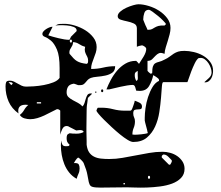

<svg xmlns="http://www.w3.org/2000/svg" viewBox="-20 -833 1040 902"><path d="M673 -500Q673 -499 678.5 -494Q684 -489 687 -487Q687 -486 690.5 -487.5Q694 -489 695 -489Q695 -511 698.5 -521Q702 -531 709 -535.5Q716 -540 727 -542.5Q738 -545 753 -553Q768 -560 777.5 -567.5Q787 -575 796.5 -581Q806 -587 817 -590.5Q828 -594 846 -594Q867 -594 890.5 -588.5Q914 -583 934 -571.5Q954 -560 967.5 -542Q981 -524 981 -500Q981 -492 979 -482.5Q977 -473 972.5 -465Q968 -457 960.5 -451.5Q953 -446 943 -446Q941 -446 940 -447Q949 -455 961.5 -466.5Q974 -478 974 -493Q974 -503 970 -514.5Q966 -526 959 -536.5Q952 -547 942.5 -554Q933 -561 923 -561Q916 -561 913 -560Q904 -554 895 -535.5Q886 -517 878.5 -497.5Q871 -478 866 -462.5Q861 -447 860 -447H747Q742 -447 740.5 -426Q739 -405 736.5 -374Q734 -343 728.5 -306.5Q723 -270 709 -239Q695 -208 670.5 -187Q646 -166 606 -166Q596 -166 579.5 -176Q563 -186 544 -201.5Q525 -217 505 -235.5Q485 -254 469 -270Q453 -286 443 -298Q433 -310 433 -313Q433 -315 435.5 -320.5Q438 -326 440 -327H457Q485 -327 511.5 -320Q538 -313 567 -313H593Q598 -315 600 -320Q601 -322 603 -327.5Q605 -333 607.5 -340Q610 -347 611.5 -352.5Q613 -358 613 -360Q622 -357 634.5 -351Q647 -345 647 -333Q647 -322 640.5 -320.5Q634 -319 626.5 -319Q619 -319 612.5 -316.5Q606 -314 606 -300Q606 -289 610 -281.5Q614 -274 614 -263Q614 -246 608 -232Q602 -218 602 -201L613 -200Q617 -200 625.5 -200.5Q634 -201 643.5 -202Q653 -203 661.5 -204.5Q670 -206 673 -207L674 -210Q674 -213 673 -213Q673 -215 671 -223Q669 -231 666.5 -240Q664 -249 662 -257Q660 -265 660 -267V-280Q660 -298 663.5 -324.5Q667 -351 675.5 -377Q684 -403 696.5 -424Q709 -445 727 -453V-457Q727 -461 723 -464.5Q719 -468 714 -471.5Q709 -475 705 -477Q701 -479 700 -480Q694 -452 680.5 -429Q667 -406 637 -406L620 -407Q619 -411 615.5 -422.5Q612 -434 604 -434Q593 -434 577.5 -431.5Q562 -429 546.5 -425.5Q531 -422 516.5 -418.5Q502 -415 493 -413H480Q488 -434 500.5 -457.5Q513 -481 530 -501Q547 -521 569 -534Q591 -547 617 -547H620Q622 -545 627 -540Q632 -535 633 -533Q642 -546 654.5 -567Q667 -588 667 -603Q667 -609 659 -614.5Q651 -620 647 -620Q644 -620 635 -617.5Q626 -615 623 -613V-700Q623 -716 609 -722.5Q595 -729 578 -732.5Q561 -736 547 -740.5Q533 -745 533 -757Q533 -768 545 -778.5Q557 -789 573.5 -796.5Q590 -804 606 -808.5Q622 -813 630 -813Q652 -813 678.5 -805Q705 -797 727.5 -782.5Q750 -768 765.5 -747.5Q781 -727 781 -702Q781 -687 777 -672Q773 -657 768.5 -642Q764 -627 759 -611.5Q754 -596 753 -580Q736 -587 727 -583Q718 -579 710.5 -571Q703 -563 695 -555Q687 -547 673 -547ZM760 -720Q758 -724 747 -735.5Q736 -747 722.5 -758Q709 -769 696.5 -778Q684 -787 679 -787Q663 -787 658 -772Q653 -757 653 -743V-740Q654 -738 659 -725Q664 -712 667 -707Q668 -704 670.5 -699Q673 -694 673 -693H676Q688 -693 694.5 -696.5Q701 -700 707.5 -704Q714 -708 724 -711Q734 -714 753 -713ZM393 -373Q391 -360 390 -349Q388 -339 387.5 -329Q387 -319 387 -313L386 -233Q386 -228 386 -217Q386 -206 386.5 -193.5Q387 -181 387 -169.5Q387 -158 387 -153Q390 -130 399 -117Q408 -104 422 -97Q436 -90 454 -88Q472 -86 493 -86Q525 -86 556 -91.5Q587 -97 618.5 -103Q650 -109 681 -114.5Q712 -120 744 -120Q761 -120 779.5 -115Q798 -110 813 -99.5Q828 -89 837.5 -74Q847 -59 847 -40Q847 -14 830.5 3Q814 20 788.5 29.5Q763 39 731.5 43Q700 47 670 48Q640 49 614.5 48Q589 47 576 47Q517 47 482.5 48Q448 49 430 47.5Q412 46 406 40.5Q400 35 397 22Q394 9 390.5 -12Q387 -33 373 -67Q372 -71 361.5 -81.5Q351 -92 347 -93Q341 -89 335 -80Q329 -71 327 -67Q346 -68 350 -60.5Q354 -53 354 -42Q354 -28 349 -17.5Q344 -7 340 7Q319 -5 305 -22.5Q291 -40 282.5 -61Q274 -82 270 -105Q266 -128 266 -150L267 -173Q269 -161 273 -153.5Q277 -146 290 -146Q294 -146 299.5 -146.5Q305 -147 307 -153Q298 -161 295.5 -167.5Q293 -174 293 -184Q293 -192 295 -197.5Q297 -203 307 -207Q319 -205 339.5 -205Q360 -205 373 -213Q372 -218 367 -220Q362 -222 356 -222Q350 -222 345 -221Q340 -220 340 -220Q338 -220 332.5 -223Q327 -226 320 -229.5Q313 -233 307 -236Q301 -239 300 -240L293 -241Q279 -241 272 -225.5Q265 -210 263 -200V-313Q263 -314 259.5 -316.5Q256 -319 253 -320H247Q234 -314 219 -306Q204 -298 188 -290.5Q172 -283 155 -278Q138 -273 122 -273Q109 -273 95 -277Q81 -281 73 -293Q86 -303 93.5 -316.5Q101 -330 113 -340L100 -341Q59 -341 67 -300Q35 -323 20.5 -356Q6 -389 6 -427Q6 -440 9 -447Q12 -454 27 -454Q37 -454 46 -449.5Q55 -445 63.5 -440Q72 -435 81.5 -430.5Q91 -426 103 -426Q116 -426 139 -427.5Q162 -429 186 -433.5Q210 -438 230.5 -446Q251 -454 260 -467V-513Q260 -571 247.5 -600Q235 -629 219.5 -642Q204 -655 191.5 -659.5Q179 -664 179 -674Q179 -680 184.5 -686Q190 -692 197 -696.5Q204 -701 211.5 -704Q219 -707 223 -707H227L207 -667Q215 -664 228 -660.5Q241 -657 255 -653.5Q269 -650 282 -648Q295 -646 304 -646Q306 -646 307 -647Q308 -650 310 -653Q311 -655 312 -657Q313 -659 313 -660L340 -687V-690Q340 -701 326 -706.5Q312 -712 294.5 -713.5Q277 -715 260.5 -714.5Q244 -714 240 -713Q251 -720 261.5 -720.5Q272 -721 283 -721Q305 -721 331.5 -713Q358 -705 380.5 -691Q403 -677 418.5 -657Q434 -637 434 -612Q434 -598 430 -585.5Q426 -573 421 -560.5Q416 -548 412 -535.5Q408 -523 408 -509Q438 -509 465 -515.5Q492 -522 521 -522Q521 -501 507.5 -491.5Q494 -482 475 -478Q456 -474 437 -472.5Q418 -471 407 -467Q397 -463 392 -457.5Q387 -452 382.5 -446.5Q378 -441 372.5 -437Q367 -433 357 -433H347Q345 -434 336.5 -437Q328 -440 327 -440Q307 -437 300 -426Q293 -415 293 -399Q293 -385 301.5 -377Q310 -369 322 -362.5Q334 -356 346.5 -349.5Q359 -343 367 -333Q374 -339 377 -349Q380 -359 383 -369Q386 -379 390.5 -386.5Q395 -394 407 -394Q411 -394 413 -393ZM313 -633Q318 -633 318 -640Q318 -647 313 -647Q308 -647 308 -640Q308 -633 313 -633ZM394 -547Q394 -558 390.5 -565Q387 -572 384 -578Q381 -584 379 -592Q377 -600 380 -613Q365 -617 351.5 -626Q338 -635 323 -635Q323 -627 320.5 -621Q318 -615 314.5 -610Q311 -605 308.5 -599.5Q306 -594 306 -587Q306 -582 307 -580Q317 -568 325 -559.5Q333 -551 341.5 -546Q350 -541 360.5 -538Q371 -535 387 -533Q392 -535 393 -538.5Q394 -542 394 -547ZM627 -500Q618 -495 615.5 -491.5Q613 -488 613 -481Q613 -473 614.5 -467Q616 -461 620 -453Q628 -455 627.5 -466.5Q627 -478 627 -480ZM40 -440Q38 -445 34.5 -446Q31 -447 27 -447H20L33 -433ZM460 -400Q455 -400 455 -406.5Q455 -413 460 -413Q465 -413 465 -406.5Q465 -400 460 -400ZM433 -400Q433 -397 430 -397Q427 -397 427 -400Q426 -403 430 -403Q434 -403 433 -400ZM173 -353H153V-347H173ZM787 -80Q782 -86 771 -96.5Q760 -107 750 -107H747Q741 -103 740 -100V-93L773 -60Q774 -59 777 -59Q779 -59 780 -60Q781 -61 783.5 -66Q786 -71 787 -73ZM680 7Q685 7 685 0Q685 -7 680 -7Q675 -7 675 0Q675 7 680 7ZM567 27H560V33H567Z"/></svg>

Font: Genkaimincho
Style: Regular
Weight: 800
Designer: Dr. Ken Lunde (project architect, glyph set definition & overall production); Masataka HATTORI \u670D \u90E8 \u6B63 \u8C
Foundry: Adobe Systems Incorporated
Version: Version 1.00